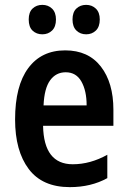

<svg xmlns="http://www.w3.org/2000/svg" viewBox="-20 -759 524 789"><path d="M248 -552Q343 -552 394.5 -485.5Q446 -419 446 -308V-242H157Q160 -84 279 -84Q351 -84 421 -123V-27Q354 10 267 10Q154 10 98 -64.5Q42 -139 42 -268Q42 -406 96 -479Q150 -552 248 -552ZM250 -462Q210 -462 186 -429Q162 -396 159 -326H336Q336 -386 314.5 -424Q293 -462 250 -462ZM98 -679Q98 -709 114 -724Q130 -739 154 -739Q178 -739 194 -723.5Q210 -708 210 -679Q210 -649 194 -633.5Q178 -618 154 -618Q130 -618 114 -633Q98 -648 98 -679ZM278 -679Q278 -709 294 -724Q310 -739 334 -739Q358 -739 374 -723.5Q390 -708 390 -679Q390 -649 374 -633.5Q358 -618 334 -618Q310 -618 294 -633.5Q278 -649 278 -679Z"/></svg>

Font: Noto Sans Myanmar Condensed SemiBold
Style: Regular
Weight: 600
Width: 3
Designer: Monotype Design Team
Foundry: Monotype Imaging Inc.
Version: Version 2.107; ttfautohint (v1.8.4.7-5d5b)